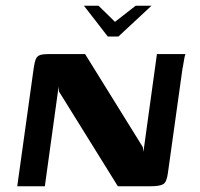

<svg xmlns="http://www.w3.org/2000/svg" viewBox="-20 -648 696 668"><path d="M272 -628H323L380 -572L452 -628H507L392 -521H355ZM40 0 97 -409Q100 -431 104.5 -442Q109 -453 119.5 -456.5Q130 -460 152 -460H276L477 -136L479 -120L526 -460H625Q624 -458 622 -449Q620 -440 618.5 -429Q617 -418 615 -410L564 -45Q560 -14 547.5 -7Q535 0 504 0H390L185 -330L184 -347L136 0Z"/></svg>

Font: Genos Thin SemiBold
Style: Italic
Weight: 600
Italic angle: -8°
Version: Version 1.010